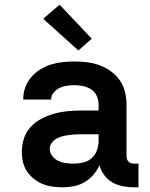

<svg xmlns="http://www.w3.org/2000/svg" viewBox="-20 -790 640 818"><path d="M247 8Q225 8 203.5 5Q182 2 162 -6Q142 -14 124.5 -28Q107 -42 95 -60Q83 -78 78 -99.5Q73 -121 73 -143Q73 -172 82 -200Q91 -228 110.5 -249Q130 -270 155.5 -283.5Q181 -297 208.5 -305Q236 -313 264.5 -316Q293 -319 322 -319H400V-344Q400 -363 392.5 -380.5Q385 -398 369.5 -408.5Q354 -419 335.5 -423Q317 -427 299 -427Q282 -427 266 -425Q250 -423 235 -416Q220 -409 209 -396Q198 -383 198 -367V-366H79V-369Q79 -394 88 -418.5Q97 -443 113.5 -462Q130 -481 152 -494.5Q174 -508 198.5 -515.5Q223 -523 248 -525.5Q273 -528 299 -528Q326 -528 353 -524.5Q380 -521 405.5 -511.5Q431 -502 453.5 -485.5Q476 -469 491 -447Q506 -425 512.5 -398Q519 -371 519 -344V-124Q519 -118 521 -112Q523 -106 527.5 -101.5Q532 -97 538 -95Q544 -93 550 -93H570V8H550Q527 8 503.5 3.5Q480 -1 459.5 -12.5Q439 -24 424.5 -43.5Q410 -63 404 -86Q394 -64 378 -45.5Q362 -27 341 -14.5Q320 -2 296 3Q272 8 247 8ZM295 -93Q316 -93 336 -98Q356 -103 371 -116.5Q386 -130 393 -149.5Q400 -169 400 -189V-218H322Q309 -218 295.5 -217Q282 -216 269 -214Q256 -212 243 -208.5Q230 -205 218.5 -198Q207 -191 199.5 -180Q192 -169 192 -156Q192 -139 203 -125Q214 -111 229.5 -104Q245 -97 261.5 -95Q278 -93 295 -93ZM314 -575 164 -710 234 -770 371 -625Z"/></svg>

Font: R Plex Mono
Style: Bold
Weight: 700
Monospace: yes
Designer: Belleve Invis
Foundry: Belleve Invis
Version: Version 31.8.0